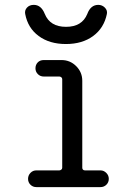

<svg xmlns="http://www.w3.org/2000/svg" viewBox="-20 -765 540 785"><path d="M83 -708Q80.1 -722.7 90.3 -733.9Q100.6 -745.1 118.2 -745.1Q148.4 -745.1 163.1 -708Q184.6 -655.3 250 -655.3Q315.4 -655.3 336.9 -708Q350.6 -745.1 381.8 -745.1Q397.5 -745.1 408.7 -733.9Q419.9 -722.7 417 -708Q405.3 -650.4 360.8 -617.7Q316.4 -585 249.5 -585Q182.6 -585 138.2 -617.7Q93.8 -650.4 83 -708ZM390.6 -68.4Q404.3 -68.4 414.6 -58.1Q424.8 -47.9 424.8 -33.7Q424.8 -19.5 415 -9.8Q405.3 0 390.6 0H128.9Q114.3 0 104.5 -9.8Q94.7 -19.5 94.7 -33.7Q94.7 -47.9 104.5 -58.1Q114.3 -68.4 128.9 -68.4H222.7Q226.6 -68.4 230.5 -71.3Q234.4 -74.2 234.4 -79.1V-441.4Q234.4 -446.3 230.5 -449.2Q226.6 -452.1 222.7 -452.1H159.2Q144.5 -452.1 134.8 -461.9Q125 -471.7 125 -485.8Q125 -500 134.3 -509.8Q143.6 -519.5 159.2 -519.5H231.4Q266.6 -519.5 291.5 -494.6Q316.4 -469.7 316.4 -434.6V-79.1Q316.4 -74.2 319.3 -71.3Q322.3 -68.4 327.1 -68.4Z"/></svg>

Font: Rounded-X Mgen+ 1m regular
Style: Regular
Weight: 400
Designer: [Source Han Sans]
Ryoko NISHIZUKA  (kana & ideographs); Paul D. Hunt (Latin, Greek & Cyrillic); Wenlong ZHANG  (bopomofo
Version: Version 1.059.20150602